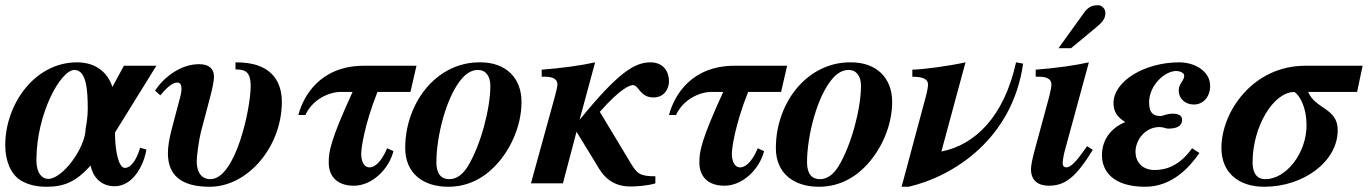

<svg xmlns="http://www.w3.org/2000/svg" viewBox="-23 -700 5222 733"><path d="M574 -449H450L406 -368C390 -419 347 -462 271 -462C110 -462 -3 -303 -3 -145C-3 -85 19 -35 55 -12C82 5 116 13 155 13C223 13 268 -7 323 -68C330 -30 358 11 415 11C480 11 524 -60 536 -129L512 -136C497 -85 475 -59 454 -59C430 -59 416 -122 416 -194ZM312 -285C312 -257 308 -231 304 -209C303 -135 216 -17 161 -17C139 -17 116 -37 116 -88C116 -267 209 -433 261 -433C307 -433 312 -356 312 -285Z M876 -435C910 -435 934 -429 934 -372C934 -284 876 -16 780 -16C752 -16 728 -35 728 -85C728 -105 737 -169 744 -196L782 -340C788 -362 794 -394 794 -407C794 -436 777 -455 737 -455C667 -455 603 -406 569 -354L589 -336C608 -359 633 -385 653 -385C667 -385 670 -374 670 -358C669 -341 661 -314 655 -292L631 -201C623 -169 618 -140 618 -115C618 -33 666 13 778 13C923 13 1053 -140 1053 -311C1053 -378 1024 -427 964 -449C940 -458 911 -462 876 -462Z M1567 -449H1367C1201 -449 1136 -336 1116 -261H1143C1170 -321 1234 -349 1277 -349H1323C1237 -161 1232 -121 1232 -79C1232 -31 1260 9 1328 9C1398 9 1462 -55 1479 -123L1455 -134C1430 -75 1404 -61 1388 -61C1365 -61 1356 -86 1356 -114C1356 -132 1367 -220 1418 -349H1544Z M1807 -462C1739 -462 1675 -435 1624 -385C1564 -326 1524 -235 1524 -135C1524 -37 1594 13 1688 13C1755 13 1814 -13 1863 -62C1924 -123 1968 -217 1968 -311C1968 -403 1908 -462 1811 -462ZM1849 -372C1849 -285 1812 -145 1763 -65C1742 -31 1718 -16 1692 -16C1662 -16 1643 -36 1643 -80C1643 -182 1682 -335 1742 -402C1761 -423 1781 -433 1802 -433C1831 -433 1849 -410 1849 -372Z M2190 -244 2249 -462C2195 -450 2123 -440 2045 -434V-407H2059C2089 -407 2105 -397 2105 -378C2105 -370 2102 -357 2096 -334L2004 0H2126L2178 -197L2246 -86C2266 -54 2293 12 2384 12C2407 12 2450 9 2479 0V-27C2420 -27 2409 -37 2385 -77L2267 -273C2348 -365 2383 -375 2393 -375C2417 -375 2419 -328 2472 -328C2513 -328 2531 -361 2531 -390C2531 -424 2512 -462 2460 -462C2399 -462 2335 -421 2191 -244Z M2982 -449H2782C2616 -449 2551 -336 2531 -261H2558C2585 -321 2649 -349 2692 -349H2738C2652 -161 2647 -121 2647 -79C2647 -31 2675 9 2743 9C2813 9 2877 -55 2894 -123L2870 -134C2845 -75 2819 -61 2803 -61C2780 -61 2771 -86 2771 -114C2771 -132 2782 -220 2833 -349H2959Z M3222 -462C3154 -462 3090 -435 3039 -385C2979 -326 2939 -235 2939 -135C2939 -37 3009 13 3103 13C3170 13 3229 -13 3278 -62C3339 -123 3383 -217 3383 -311C3383 -403 3323 -462 3226 -462ZM3264 -372C3264 -285 3227 -145 3178 -65C3157 -31 3133 -16 3107 -16C3077 -16 3058 -36 3058 -80C3058 -182 3097 -335 3157 -402C3176 -423 3196 -433 3217 -433C3246 -433 3264 -410 3264 -372Z M3856 -462C3810 -253 3698 -147 3573 -122H3571L3663 -462C3599 -448 3505 -435 3460 -434V-407C3499 -407 3520 -399 3520 -377C3520 -369 3516 -347 3512 -333L3419 13H3446C3618 -27 3842 -170 3883 -457Z M4018 -516H4066L4147 -583C4182 -612 4197 -624 4197 -651C4197 -667 4183 -680 4170 -680C4150 -680 4133 -676 4116 -652ZM4127 -142 4113 -122C4086 -84 4064 -61 4049 -61C4041 -61 4034 -65 4034 -77C4034 -86 4038 -111 4043 -128L4134 -462C4080 -450 4009 -440 3931 -434V-407H3945C3975 -407 3991 -397 3991 -378C3991 -370 3989 -357 3983 -333L3928 -130C3918 -94 3913 -68 3913 -54C3913 -11 3940 9 3981 9C4041 9 4083 -20 4149 -128Z M4272 -234C4222 -212 4184 -171 4184 -107C4184 -47 4226 13 4349 13C4452 13 4519 -62 4556 -116L4528 -134C4480 -67 4429 -51 4385 -51C4336 -51 4312 -84 4312 -120C4312 -165 4348 -215 4404 -215C4419 -215 4427 -209 4437 -209C4472 -209 4490 -220 4490 -243C4490 -261 4472 -266 4455 -266C4429 -266 4418 -257 4407 -257C4374 -257 4364 -276 4364 -309C4364 -375 4424 -429 4468 -429C4480 -429 4498 -422 4498 -412C4498 -390 4477 -383 4477 -354C4477 -324 4501 -301 4535 -301C4572 -301 4597 -332 4597 -372C4597 -428 4539 -462 4479 -462C4348 -462 4228 -391 4228 -306C4228 -278 4240 -253 4272 -235Z M5179 -449H4960C4761 -449 4640 -274 4640 -135C4640 -43 4703 13 4804 13C4953 13 5084 -83 5084 -203C5084 -288 5000 -282 4971 -349H5158ZM4965 -222C4965 -114 4886 -16 4808 -16C4764 -16 4759 -57 4759 -81C4759 -214 4837 -349 4919 -349C4941 -333 4965 -288 4965 -222Z"/></svg>

Font: STIXGeneral
Style: Bold Italic
Weight: 700
Italic angle: -16.33°
Designer: MicroPress Inc., with final additions and corrections provided by Coen Hoffman, Elsevier (retired)
Version: Version 1.1.0